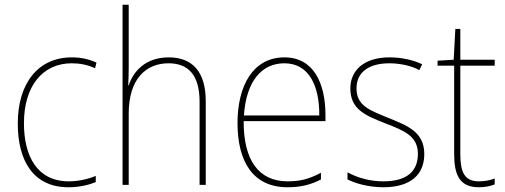

<svg xmlns="http://www.w3.org/2000/svg" viewBox="-20 -780 2131 810"><path d="M269 10C314 10 356 0 384 -12V-38C351 -24 310 -15 270 -15C137 -15 81 -121 81 -260C81 -416 159 -513 283 -513C316 -513 349 -507 381 -492L387 -516C356 -530 323 -538 283 -538C141 -538 55 -429 55 -259C55 -101 121 10 269 10Z M523 -495V-760H497V0H523V-301C523 -446 595 -513 691 -513C772 -513 822 -466 822 -351V0H848V-353C848 -478 791 -538 692 -538C593 -538 542 -478 523 -420H521C522 -446 523 -464 523 -495Z M1180 -538C1046 -538 982 -416 982 -261C982 -100 1046 10 1193 10C1249 10 1292 -1 1334 -23V-51C1282 -24 1246 -15 1193 -15C1071 -15 1007 -105 1008 -269H1353V-295C1353 -427 1304 -538 1180 -538ZM1180 -513C1282 -513 1328 -420 1327 -293H1009C1019 -438 1084 -513 1180 -513Z M1770 -130C1770 -226 1695 -251 1615 -284C1540 -315 1484 -334 1484 -407C1484 -477 1538 -513 1623 -513C1668 -513 1718 -502 1749 -484L1761 -509C1725 -526 1677 -538 1623 -538C1518 -538 1458 -485 1458 -407C1458 -317 1524 -292 1607 -259C1685 -229 1743 -206 1743 -131C1743 -59 1699 -15 1597 -15C1542 -15 1490 -29 1446 -53V-23C1478 -7 1533 10 1597 10C1713 10 1770 -44 1770 -130Z M2000 -15C1939 -15 1922 -55 1922 -130V-503H2067V-528H1922V-658H1901L1894 -528L1826 -524V-503H1896V-130C1896 -42 1919 10 2000 10C2029 10 2048 5 2067 -2V-27C2049 -20 2027 -15 2000 -15Z"/></svg>

Font: Noto Sans Armenian SemiCondensed Thin
Style: Regular
Weight: 100
Width: 4
Designer: Monotype Design Team
Foundry: Monotype Imaging Inc.
Version: Version 2.008